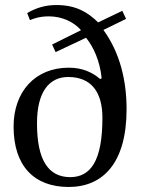

<svg xmlns="http://www.w3.org/2000/svg" viewBox="-20 -733 572 763"><path d="M253 -464C120 -464 34 -369 34 -230C34 -74 115 10 253 10C389 10 483 -85 483 -299C483 -413 457 -523 391 -614L481 -658L466 -690L370 -644C330 -683 284 -713 204 -713C163 -713 125 -703 88 -681L99 -653C115 -660 139 -668 174 -668C228 -668 274 -645 302 -613L187 -556L201 -526L322 -583C351 -547 377 -492 384 -422L378 -419C345 -447 306 -464 253 -464ZM251 -427C342 -427 387 -368 387 -265C387 -91 339 -30 260 -29C171 -29 127 -98 127 -243C127 -369 176 -427 251 -427Z"/></svg>

Font: STIX Two Math
Style: Regular
Weight: 400
Designer: Ross Mills, John Hudson & Paul Hanslow, Tiro Typeworks Ltd; with portions MicroPress Inc., with additions and correction
Foundry: Tiro Typeworks Ltd
Version: Version 2.02 b142